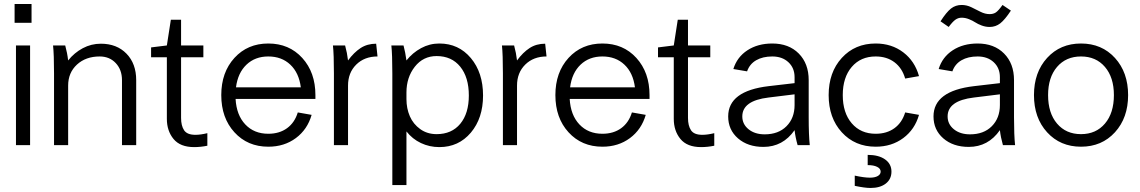

<svg xmlns="http://www.w3.org/2000/svg" viewBox="-20 -728 5718 963"><path d="M60.1 0V-500H130.9V0ZM53.2 -613.8V-708H138.2V-613.8Z M246.1 -500H307.1Q317.4 -462.9 321.8 -424.8Q352.5 -463.4 395 -486.1Q437.5 -508.8 485.8 -508.8Q565.9 -508.8 614.5 -458.7Q663.1 -408.7 663.1 -326.2V0H591.8V-326.2Q591.8 -378.4 560.5 -411.6Q529.3 -444.8 480 -444.8Q410.2 -444.8 366 -404.1Q321.8 -363.3 321.8 -298.8V0H251V-359.9Q251 -455.1 246.1 -500Z M816.9 -131.8V-440.9H737.8V-490.2L816.9 -500L836.9 -628.9H888.2V-500H1000V-440.9H888.2V-136.2Q888.2 -97.7 903.3 -74.7Q918.5 -51.8 960 -51.8Q986.3 -51.8 1020 -60.1V2.9Q986.3 9.8 954.1 9.8Q883.8 9.8 850.3 -31Q816.9 -71.8 816.9 -131.8Z M1325.7 -509.8Q1430.2 -509.8 1496.1 -437.3Q1562 -364.7 1562 -251V-231.9H1161.6Q1166 -150.9 1210.2 -104Q1254.4 -57.1 1325.7 -57.1Q1381.3 -57.1 1419.7 -85Q1458 -112.8 1473.6 -164.1L1543 -151.9Q1522 -78.6 1463.9 -35.4Q1405.8 7.8 1325.7 7.8Q1221.7 7.8 1155.8 -64.5Q1089.8 -136.7 1089.8 -251Q1089.8 -365.2 1155.8 -437.5Q1221.7 -509.8 1325.7 -509.8ZM1325.7 -444.8Q1259.3 -444.8 1216.1 -403.6Q1172.9 -362.3 1163.6 -290H1488.8Q1479.5 -362.8 1436 -403.8Q1392.6 -444.8 1325.7 -444.8Z M1649.9 -500H1710.9Q1721.2 -462.9 1725.6 -424.8Q1755.4 -465.3 1788.8 -487.1Q1822.3 -508.8 1866.7 -508.8L1873.5 -444.8Q1808.1 -444.8 1766.8 -404.1Q1725.6 -363.3 1725.6 -298.8V0H1654.8V-359.9Q1654.8 -455.1 1649.9 -500Z M2018.6 -68.8V200.2H1947.8V-359.9Q1947.8 -455.1 1942.9 -500H2003.9Q2013.2 -465.3 2018.6 -424.8Q2049.3 -463.4 2092 -486.6Q2134.8 -509.8 2183.6 -509.8Q2280.3 -509.8 2341.6 -436.8Q2402.8 -363.8 2402.8 -249Q2402.8 -135.3 2341.6 -62.7Q2280.3 9.8 2183.6 9.8Q2134.3 9.8 2091.3 -10.5Q2048.3 -30.8 2018.6 -68.8ZM2018.6 -264.2V-231Q2018.6 -184.1 2035.6 -144.8Q2052.7 -105.5 2087.9 -80.3Q2123 -55.2 2169.9 -55.2Q2245.6 -55.2 2288.6 -107.2Q2331.5 -159.2 2331.5 -249Q2331.5 -340.3 2288.3 -393.6Q2245.1 -446.8 2169.9 -446.8Q2102.5 -446.8 2060.5 -393.3Q2018.6 -339.8 2018.6 -264.2Z M2497.6 -500H2558.6Q2568.8 -462.9 2573.2 -424.8Q2603 -465.3 2636.5 -487.1Q2669.9 -508.8 2714.4 -508.8L2721.2 -444.8Q2655.8 -444.8 2614.5 -404.1Q2573.2 -363.3 2573.2 -298.8V0H2502.4V-359.9Q2502.4 -455.1 2497.6 -500Z M3001.5 -509.8Q3106 -509.8 3171.9 -437.3Q3237.8 -364.7 3237.8 -251V-231.9H2837.4Q2841.8 -150.9 2886 -104Q2930.2 -57.1 3001.5 -57.1Q3057.1 -57.1 3095.5 -85Q3133.8 -112.8 3149.4 -164.1L3218.8 -151.9Q3197.8 -78.6 3139.6 -35.4Q3081.5 7.8 3001.5 7.8Q2897.5 7.8 2831.5 -64.5Q2765.6 -136.7 2765.6 -251Q2765.6 -365.2 2831.5 -437.5Q2897.5 -509.8 3001.5 -509.8ZM3001.5 -444.8Q2935.1 -444.8 2891.8 -403.6Q2848.6 -362.3 2839.4 -290H3164.6Q3155.3 -362.8 3111.8 -403.8Q3068.4 -444.8 3001.5 -444.8Z M3359.4 -131.8V-440.9H3280.3V-490.2L3359.4 -500L3379.4 -628.9H3430.7V-500H3542.5V-440.9H3430.7V-136.2Q3430.7 -97.7 3445.8 -74.7Q3460.9 -51.8 3502.4 -51.8Q3528.8 -51.8 3562.5 -60.1V2.9Q3528.8 9.8 3496.6 9.8Q3426.3 9.8 3392.8 -31Q3359.4 -71.8 3359.4 -131.8Z M4041.5 0H3980.5Q3969.2 -40 3965.3 -75.2Q3906.7 8.8 3809.1 8.8Q3731 8.8 3681.6 -33.9Q3632.3 -76.7 3632.3 -144Q3632.3 -272 3835.4 -295.9L3965.3 -311V-340.8Q3965.3 -387.2 3934.3 -416Q3903.3 -444.8 3853.5 -444.8Q3805.7 -444.8 3772.7 -425.8Q3739.7 -406.7 3727.1 -370.1L3658.2 -381.8Q3676.8 -441.9 3728.8 -475.8Q3780.8 -509.8 3853.5 -509.8Q3936.5 -509.8 3986.3 -459.5Q4036.1 -409.2 4036.1 -326.2V-140.1Q4036.1 -49.8 4041.5 0ZM3815.4 -54.2Q3884.3 -54.2 3924.8 -95Q3965.3 -135.7 3965.3 -201.2V-254.9L3834.5 -238.8Q3703.1 -223.1 3703.1 -144Q3703.1 -105 3734.6 -79.6Q3766.1 -54.2 3815.4 -54.2Z M4372.1 -509.8Q4452.1 -509.8 4510.3 -465.6Q4568.4 -421.4 4589.4 -346.2L4520 -334Q4504.9 -386.7 4466.3 -415.8Q4427.7 -444.8 4372.1 -444.8Q4296.9 -444.8 4252 -392.3Q4207 -339.8 4207 -251Q4207 -162.1 4252 -109.6Q4296.9 -57.1 4372.1 -57.1Q4427.7 -57.1 4466.1 -85Q4504.4 -112.8 4520 -164.1L4589.4 -151.9Q4568.4 -78.6 4510.3 -35.4Q4452.1 7.8 4372.1 7.8Q4268.1 7.8 4202.1 -64.5Q4136.2 -136.7 4136.2 -251Q4136.2 -365.2 4202.1 -437.5Q4268.1 -509.8 4372.1 -509.8ZM4267.1 204.1V152.8Q4314 163.1 4343.3 163.1Q4368.2 163.1 4382.6 154.8Q4397 146.5 4397 132.8Q4397 117.7 4379.4 108.9Q4361.8 100.1 4332 100.1V48.8Q4387.2 48.8 4419.2 71.5Q4451.2 94.2 4451.2 132.8Q4451.2 170.4 4422.9 192.6Q4394.5 214.8 4346.2 214.8Q4317.9 214.8 4267.1 204.1Z M5071.3 0H5010.3Q4999 -40 4995.1 -75.2Q4936.5 8.8 4838.9 8.8Q4760.7 8.8 4711.4 -33.9Q4662.1 -76.7 4662.1 -144Q4662.1 -272 4865.2 -295.9L4995.1 -311V-340.8Q4995.1 -387.2 4964.1 -416Q4933.1 -444.8 4883.3 -444.8Q4835.4 -444.8 4802.5 -425.8Q4769.5 -406.7 4756.8 -370.1L4688 -381.8Q4706.5 -441.9 4758.5 -475.8Q4810.5 -509.8 4883.3 -509.8Q4966.3 -509.8 5016.1 -459.5Q5065.9 -409.2 5065.9 -326.2V-140.1Q5065.9 -49.8 5071.3 0ZM4845.2 -54.2Q4914.1 -54.2 4954.6 -95Q4995.1 -135.7 4995.1 -201.2V-254.9L4864.3 -238.8Q4732.9 -223.1 4732.9 -144Q4732.9 -105 4764.4 -79.6Q4795.9 -54.2 4845.2 -54.2ZM4738.3 -592.8 4697.3 -621.1Q4727.1 -667.5 4750 -685.3Q4772.9 -703.1 4803.2 -703.1Q4828.6 -703.1 4852.1 -691.7Q4875.5 -680.2 4898.2 -668.7Q4920.9 -657.2 4943.8 -657.2Q4961.9 -657.2 4974.6 -665.5Q4987.3 -673.8 5008.3 -703.1L5050.3 -674.8Q5020 -628.9 4996.8 -610.8Q4973.6 -592.8 4943.8 -592.8Q4923.3 -592.8 4903.8 -600.1Q4884.3 -607.4 4871.3 -616Q4858.4 -624.5 4840.1 -631.8Q4821.8 -639.2 4803.2 -639.2Q4786.1 -639.2 4772 -629.2Q4757.8 -619.1 4738.3 -592.8Z M5401.9 7.8Q5297.9 7.8 5231.9 -64.5Q5166 -136.7 5166 -251Q5166 -365.2 5231.9 -437.5Q5297.9 -509.8 5401.9 -509.8Q5506.3 -509.8 5572.3 -437.3Q5638.2 -364.7 5638.2 -251Q5638.2 -137.2 5572.3 -64.7Q5506.3 7.8 5401.9 7.8ZM5236.8 -251Q5236.8 -161.1 5281.7 -108.2Q5326.7 -55.2 5401.9 -55.2Q5477.1 -55.2 5522 -108.2Q5566.9 -161.1 5566.9 -251Q5566.9 -339.8 5522 -392.3Q5477.1 -444.8 5401.9 -444.8Q5326.7 -444.8 5281.7 -392.3Q5236.8 -339.8 5236.8 -251Z"/></svg>

Font: LT Superior
Style: Regular
Weight: 400
Designer: Daniel Lyons
Foundry: LyonsType
Version: Version 1.000